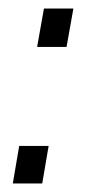

<svg xmlns="http://www.w3.org/2000/svg" viewBox="-20 -431 233 450"><path d="M136 -321H67L83 -411H152ZM79 -1H10L25 -89H94Z"/></svg>

Font: Marvel
Style: Italic
Weight: 400
Italic angle: -12°
Designer: Carolina Trebol
Foundry: Carolina Trebol
Version: Version 1.001